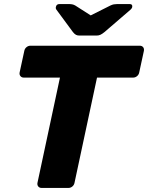

<svg xmlns="http://www.w3.org/2000/svg" viewBox="-20 -925 729 945"><path d="M184.9 0Q174.3 0 168.3 -7.2Q162.4 -14.5 164.4 -25.1L275.1 -543.1H97.1Q86.5 -543.1 80.6 -550.4Q74.6 -557.6 76.6 -568.3L99.6 -674.5Q101.6 -685.5 110.4 -692.8Q119.1 -700 129.8 -700H667.7Q678.7 -700 684.5 -692.8Q690.2 -685.5 688.2 -674.5L665.2 -568.3Q663.2 -557.6 654.7 -550.4Q646.1 -543.1 635.1 -543.1H457.5L346.7 -25.1Q344.7 -14.5 336.2 -7.2Q327.6 0 316.6 0ZM370.5 -750Q361 -750 354 -753.6Q347 -757.1 339 -767.1L257.9 -877.1Q253.1 -882.9 255.1 -890.9Q257.8 -905 272.6 -905H319.5Q328 -905 335.4 -903.6Q342.9 -902.2 350.2 -898L426.5 -849.2L523.7 -898Q532.5 -902.2 540.2 -903.6Q548 -905 556.5 -905H618.6Q632.7 -905 630.9 -891.2Q629.6 -883.6 622.5 -877.5L494.2 -767.1Q481.9 -757.1 473.6 -753.6Q465.4 -750 455.5 -750Z"/></svg>

Font: Rubik Light
Style: Italic
Weight: 300
Italic angle: -12°
Designer: Hubert and Fischer
Foundry: Hubert and Fischer
Version: Version 2.300;gftools[0.9.30]